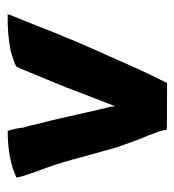

<svg xmlns="http://www.w3.org/2000/svg" viewBox="3 -466 465 512"><g transform="rotate(-90 236.0 -210.5)"><path d="M452 -423Q455 -423 453 -421Q452 -417 448 -407.5Q444 -398 436.5 -379Q429 -360 422 -343Q402 -293 398 -282Q395 -278 383 -246Q376 -229 363 -200Q356 -185 339.5 -147.5Q323 -110 319 -101L299 -57Q272 -2 271 1H270Q270 2 269 2Q153 2 147 1Q145 1 145 0Q145 -9 138 -27Q128 -55 124 -63Q114 -88 99 -131L73 -224Q57 -285 45 -317Q22 -378 18 -398Q18 -399 19 -400Q68 -423 142 -423Q143 -423 143 -422Q151 -393 151 -382Q157 -365 160 -347Q172 -302 176 -282L183 -251L191 -216L203 -164Q208 -147 208 -136L241 -221Q258 -268 279 -317Q310 -391 310 -392L314 -400L324 -405Q348 -413 356 -415Q400 -424 452 -423Z"/></g></svg>

Font: Tovari Sans
Style: Bold
Weight: 700
Designer: Verneri Kontto, Denis Ignatov
Foundry: Verneri Kontto
Version: Version 1.10 May 7, 2019